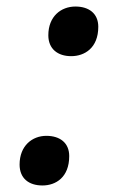

<svg xmlns="http://www.w3.org/2000/svg" viewBox="-20 -560 371 588"><path d="M198 -388C239 -388 281 -413 281 -478C281 -519 252 -540 211 -540C167 -540 128 -510 128 -452C128 -410 157 -388 198 -388ZM110 8C151 8 192 -17 192 -82C192 -123 163 -144 122 -144C79 -144 40 -114 40 -56C40 -14 68 8 110 8Z"/></svg>

Font: Noto Serif SemiBold
Style: Italic
Weight: 600
Italic angle: -12°
Designer: Monotype Design Team
Foundry: Monotype Imaging Inc.
Version: Version 2.014